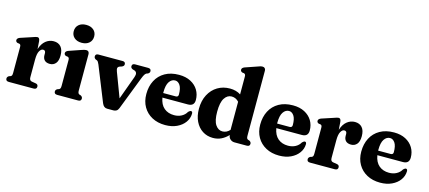

<svg xmlns="http://www.w3.org/2000/svg" viewBox="-57 -1262 3990 1787"><g transform="rotate(15 1938.0 -368.5)"><path d="M230.5 -438.5 235.5 -364Q253 -419.5 287.2 -446.8Q321.5 -474 363 -474Q408 -474 433 -445.5Q458 -417 458 -362Q458 -310 436.5 -285.2Q415 -260.5 381 -260.5Q347 -260.5 329.8 -277.8Q312.5 -295 312 -325.5V-344.5Q311.5 -372.5 288 -372.5Q268 -372.5 253.2 -346.2Q238.5 -320 238.5 -265V-93.5Q238.5 -62.5 262 -58.5L301 -52Q324.5 -48.5 324.5 -25.5Q324.5 0 294.5 0H56Q26.5 0 26.5 -25.5Q26.5 -42 44.5 -52L59 -56.5Q66.5 -60 70 -67.2Q73.5 -74.5 73.5 -92V-340Q73.5 -354.5 69.8 -360.5Q66 -366.5 58.5 -369L40 -371.5Q23 -378.5 23 -394Q23 -412.5 49 -422.5L159.5 -459Q194.5 -472 206.5 -472Q216.5 -472 222.5 -464.5Q228.5 -457 230.5 -438.5Z M616 -527Q571 -527 544.2 -550.8Q517.5 -574.5 517.5 -613.5Q517.5 -652 544.2 -675.8Q571 -699.5 616 -699.5Q661 -699.5 687.8 -675.8Q714.5 -652 714.5 -613.5Q714.5 -574.5 687.8 -550.8Q661 -527 616 -527ZM706 -442V-92.5Q706 -75 709.8 -67.5Q713.5 -60 721 -56.5L735.5 -52Q753 -42.5 753 -25.5Q753 0 724 0H522.5Q493 0 493 -25.5Q493 -42.5 511 -51.5L525.5 -56.5Q533 -60 536.8 -67.5Q540.5 -75 540.5 -92.5V-340Q540.5 -354.5 536.5 -360.2Q532.5 -366 525 -368.5L507 -371Q490 -378 490 -394Q490 -412 515.5 -422L625.5 -460Q660 -473 676.5 -473Q691 -473 698.5 -464.2Q706 -455.5 706 -442Z M1065.5 4H1004.5Q971.5 4 955.5 -34.5L819.5 -373Q808.5 -400.5 797 -406L784 -411Q767.5 -420.5 767.5 -436.5Q767.5 -462 796 -462H1029.5Q1056.5 -462 1056.5 -436.5Q1056.5 -420 1035.5 -411L1020 -406Q1002 -400.5 998 -388.2Q994 -376 1003.5 -352L1091.5 -119L1174.5 -346.5Q1192 -394.5 1156.5 -406.5L1140.5 -411Q1120.5 -419.5 1120.5 -436.5Q1120.5 -462 1149.5 -462H1275Q1304 -462 1304 -436.5Q1304 -420.5 1286.5 -411L1274.5 -407Q1265 -402.5 1257 -390.5Q1249 -378.5 1237 -348L1114.5 -31Q1106.5 -11 1093.5 -3.5Q1080.5 4 1065.5 4Z M1781.5 -287.5Q1781.5 -229 1720.5 -229H1475Q1486 -163.5 1524.5 -131.2Q1563 -99 1621 -99Q1661 -99 1692.2 -115.8Q1723.5 -132.5 1740 -162.5Q1755.5 -177.5 1765 -177Q1780.5 -176.5 1780 -154Q1779 -109.5 1751.8 -71.8Q1724.5 -34 1676.2 -11.2Q1628 11.5 1564.5 11.5Q1492 11.5 1437.2 -18Q1382.5 -47.5 1352 -100.2Q1321.5 -153 1321.5 -223Q1321.5 -297 1351 -353.5Q1380.5 -410 1436.5 -442Q1492.5 -474 1571.5 -474Q1637 -474 1684 -449.2Q1731 -424.5 1756.2 -382.5Q1781.5 -340.5 1781.5 -287.5ZM1471 -280Q1471 -275.5 1471 -272H1591.5Q1616 -272 1616 -296Q1616 -356.5 1596.5 -385.2Q1577 -414 1549 -414Q1515.5 -414 1493.2 -381.2Q1471 -348.5 1471 -280Z M1830 -217Q1830 -295.5 1860.5 -353.2Q1891 -411 1943.2 -442.2Q1995.5 -473.5 2062 -473.5Q2122 -473.5 2165.5 -445V-616Q2165.5 -630.5 2161.5 -636.2Q2157.5 -642 2150 -644.5L2132 -647Q2115 -654 2115 -670Q2115 -688 2140.5 -698L2251 -736Q2269 -743 2280 -746Q2291 -749 2302 -749Q2316 -749 2323.8 -740.2Q2331.5 -731.5 2331.5 -718V-92.5Q2331.5 -75 2335 -67.5Q2338.5 -60 2346 -56.5L2360.5 -52Q2378 -42 2378 -25.5Q2378 0 2349 0H2231Q2206.5 0 2189.2 -15.8Q2172 -31.5 2171 -55Q2140 -22.5 2104 -5.2Q2068 12 2025 12Q1968 12 1924 -16.5Q1880 -45 1855 -96.5Q1830 -148 1830 -217ZM2001 -234.5Q2001 -148.5 2027.5 -109Q2054 -69.5 2094.5 -69.5Q2134.5 -69.5 2165.5 -103V-374Q2136.5 -406 2096 -406Q2054.5 -406 2027.8 -365Q2001 -324 2001 -234.5Z M2879 -287.5Q2879 -229 2818 -229H2572.5Q2583.5 -163.5 2622 -131.2Q2660.5 -99 2718.5 -99Q2758.5 -99 2789.8 -115.8Q2821 -132.5 2837.5 -162.5Q2853 -177.5 2862.5 -177Q2878 -176.5 2877.5 -154Q2876.5 -109.5 2849.2 -71.8Q2822 -34 2773.8 -11.2Q2725.5 11.5 2662 11.5Q2589.5 11.5 2534.8 -18Q2480 -47.5 2449.5 -100.2Q2419 -153 2419 -223Q2419 -297 2448.5 -353.5Q2478 -410 2534 -442Q2590 -474 2669 -474Q2734.5 -474 2781.5 -449.2Q2828.5 -424.5 2853.8 -382.5Q2879 -340.5 2879 -287.5ZM2568.5 -280Q2568.5 -275.5 2568.5 -272H2689Q2713.5 -272 2713.5 -296Q2713.5 -356.5 2694 -385.2Q2674.5 -414 2646.5 -414Q2613 -414 2590.8 -381.2Q2568.5 -348.5 2568.5 -280Z M3133 -438.5 3138 -364Q3155.5 -419.5 3189.8 -446.8Q3224 -474 3265.5 -474Q3310.5 -474 3335.5 -445.5Q3360.5 -417 3360.5 -362Q3360.5 -310 3339 -285.2Q3317.5 -260.5 3283.5 -260.5Q3249.5 -260.5 3232.2 -277.8Q3215 -295 3214.5 -325.5V-344.5Q3214 -372.5 3190.5 -372.5Q3170.5 -372.5 3155.8 -346.2Q3141 -320 3141 -265V-93.5Q3141 -62.5 3164.5 -58.5L3203.5 -52Q3227 -48.5 3227 -25.5Q3227 0 3197 0H2958.5Q2929 0 2929 -25.5Q2929 -42 2947 -52L2961.5 -56.5Q2969 -60 2972.5 -67.2Q2976 -74.5 2976 -92V-340Q2976 -354.5 2972.2 -360.5Q2968.5 -366.5 2961 -369L2942.5 -371.5Q2925.5 -378.5 2925.5 -394Q2925.5 -412.5 2951.5 -422.5L3062 -459Q3097 -472 3109 -472Q3119 -472 3125 -464.5Q3131 -457 3133 -438.5Z M3852.5 -287.5Q3852.5 -229 3791.5 -229H3546Q3557 -163.5 3595.5 -131.2Q3634 -99 3692 -99Q3732 -99 3763.2 -115.8Q3794.5 -132.5 3811 -162.5Q3826.5 -177.5 3836 -177Q3851.5 -176.5 3851 -154Q3850 -109.5 3822.8 -71.8Q3795.5 -34 3747.2 -11.2Q3699 11.5 3635.5 11.5Q3563 11.5 3508.2 -18Q3453.5 -47.5 3423 -100.2Q3392.5 -153 3392.5 -223Q3392.5 -297 3422 -353.5Q3451.5 -410 3507.5 -442Q3563.5 -474 3642.5 -474Q3708 -474 3755 -449.2Q3802 -424.5 3827.2 -382.5Q3852.5 -340.5 3852.5 -287.5ZM3542 -280Q3542 -275.5 3542 -272H3662.5Q3687 -272 3687 -296Q3687 -356.5 3667.5 -385.2Q3648 -414 3620 -414Q3586.5 -414 3564.2 -381.2Q3542 -348.5 3542 -280Z"/></g></svg>

Font: Fraunces 72pt S050
Style: Bold
Weight: 700
Version: Version 1.000; ttfautohint (v1.8.3)